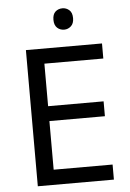

<svg xmlns="http://www.w3.org/2000/svg" viewBox="-60 -959 677 1003"><g transform="rotate(-5 278.0 -457.5)"><path d="M496 0H97V-714H496V-635H187V-412H478V-334H187V-79H496ZM306 -915Q326 -915 341.5 -901.5Q357 -888 357 -859Q357 -831 341.5 -817Q326 -803 306 -803Q284 -803 269 -817Q254 -831 254 -859Q254 -888 269 -901.5Q284 -915 306 -915Z"/></g></svg>

Font: Noto Sans Symbols 2
Style: Regular
Weight: 400
Designer: Monotype Design Team
Foundry: Monotype Imaging Inc.
Version: Version 2.008; ttfautohint (v1.8.4.7-5d5b)